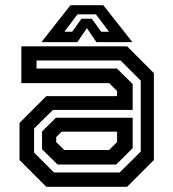

<svg xmlns="http://www.w3.org/2000/svg" viewBox="-20 -718 666 738"><path d="M158 0 55 -103V-245.5L158 -348.5H430V-368L399.5 -398.5H62V-540H468.5L571.5 -437V-103L468.5 0ZM201.5 -85.5 141.5 -144.5V-212.5L195 -265.5H490V-148.5L426.5 -85.5ZM187.5 -55H440L521 -135.5V-408L443.5 -485.5H120.5V-454.5H429.5L490 -395V-295.5H183.5L111 -224V-131.5ZM227 -141.5H399.5L430 -172V-212H217L196 -191V-172ZM251 -698H377L489 -556H350.5L314 -610L277.5 -556H139ZM278 -663 227.5 -596H257.5L293 -646H333L369 -596H399L348.5 -663Z"/></svg>

Font: Tourney Thin SemiBold
Style: Regular
Weight: 600
Version: Version 1.015